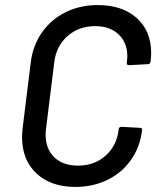

<svg xmlns="http://www.w3.org/2000/svg" viewBox="-20 -728 629 757"><path d="M67 -187Q67 -197 69 -221L101 -480Q109 -548 145 -599.5Q181 -651 238 -679.5Q295 -708 365 -708Q462 -708 519 -657Q576 -606 576 -519Q576 -509 574 -487V-486Q572 -475 563 -475L489 -471Q479 -471 480 -480V-483Q482 -499 482 -506Q482 -560 447.5 -592.5Q413 -625 355 -625Q291 -625 246.5 -586Q202 -547 194 -483L161 -217Q160 -210 160 -196Q160 -141 194 -108Q228 -75 288 -75Q352 -75 396 -114Q440 -153 448 -217V-219Q450 -228 459 -228L532 -224Q542 -224 540 -214Q532 -148 496.5 -97.5Q461 -47 404 -19Q347 9 277 9Q181 9 124 -44Q67 -97 67 -187Z"/></svg>

Font: Barlow Medium
Style: Italic
Weight: 500
Italic angle: -7°
Designer: Jeremy Tribby
Foundry: Tribby Type
Version: Version 1.408